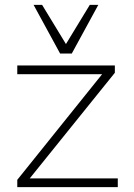

<svg xmlns="http://www.w3.org/2000/svg" viewBox="-20 -769 552 789"><path d="M51 0V-30L410 -477L411 -464H51V-500H452V-470L91 -22L90 -36H464V0ZM227 -549 118 -749H153L251 -588L349 -749H384L275 -549Z"/></svg>

Font: Mulish ExtraLight ExtraLight
Style: Regular
Weight: 250
Version: Version 3.603